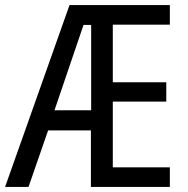

<svg xmlns="http://www.w3.org/2000/svg" viewBox="-22 -734 738 754"><path d="M645 0V-77H421V-335H631V-411H421V-637H645V-714H251L-2 0H90L167 -222H335V0ZM192 -301 306 -636H336V-301Z"/></svg>

Font: Noto Sans Gurmukhi UI Condensed
Style: Regular
Weight: 400
Width: 3
Designer: Jelle Bosma - Monotype Design Team
Foundry: Monotype Imaging Inc.
Version: Version 2.004